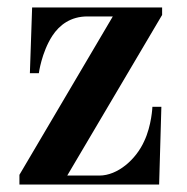

<svg xmlns="http://www.w3.org/2000/svg" viewBox="-20 -494 500 514"><path d="M32 0H406L412 -208H388C388 -208 386 -158 366 -116C344 -67 295 -24 246 -24H160L414 -454V-474H66L60 -298H84C84 -298 91 -353 120 -398C139 -427 169 -450 214 -450H282L32 -26Z"/></svg>

Font: Old Standard
Style: Bold
Weight: 700
Designer: Alexey Kryukov <alexios@thessalonica.org.ru>
Version: Version 2.0.2